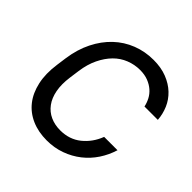

<svg xmlns="http://www.w3.org/2000/svg" viewBox="-183 -868 1037 1037"><g transform="rotate(45 335.0 -350.0)"><path d="M317 8Q252 8 201 -14.5Q150 -37 117 -79Q84 -121 70.5 -182Q57 -243 68 -321L76 -379Q87 -456 117.5 -517Q148 -578 193 -620.5Q238 -663 295.5 -685.5Q353 -708 418 -708Q476 -708 520.5 -690.5Q565 -673 596 -643.5Q627 -614 643.5 -575.5Q660 -537 663 -495H561Q556 -519 544.5 -541Q533 -563 513.5 -580Q494 -597 467 -607.5Q440 -618 405 -618Q363 -618 324 -602.5Q285 -587 255 -556.5Q225 -526 203.5 -481.5Q182 -437 174 -379L166 -321Q158 -263 166.5 -218.5Q175 -174 197.5 -143.5Q220 -113 254 -97.5Q288 -82 330 -82Q400 -82 449.5 -122Q499 -162 523 -225H625Q610 -176 582 -133.5Q554 -91 514 -59.5Q474 -28 424 -10Q374 8 317 8Z"/></g></svg>

Font: Retni Sans Medium
Style: Italic
Weight: 500
Italic angle: -8°
Designer: Vitaly Kuzmin
Foundry: ParaType Ltd.
Version: Version 1.00;June 10, 2019;FontCreator 11.5.0.2425 64-bit; t